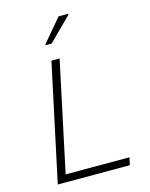

<svg xmlns="http://www.w3.org/2000/svg" viewBox="-134 -1004 851 1089"><g transform="rotate(-15 292.0 -460.0)"><path d="M67 0 214 -688H262L125 -44H500L490 0ZM205 -781V-786L318 -920H375V-915L240 -781Z"/></g></svg>

Font: Saira SemiExpanded ExtraLight
Style: Italic
Weight: 250
Width: 6
Italic angle: -12°
Designer: Hector Gatti with collaboration of the Omnibus-Type team
Foundry: Omnibus-Type
Version: Version 1.101